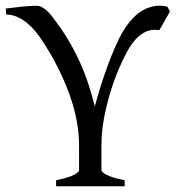

<svg xmlns="http://www.w3.org/2000/svg" viewBox="-20 -650 623 670"><path d="M536.1 -544.9Q522.5 -546.9 508.8 -545.2Q495.1 -543.5 481 -535.4Q466.8 -527.3 451.9 -511Q437 -494.6 421.9 -466.8Q410.2 -445.3 395 -410.4Q379.9 -375.5 366.5 -332.5Q353 -289.6 343.5 -240.7Q334 -191.9 334 -142.1V-56.2Q334 -53.2 338.1 -49.1Q342.3 -44.9 351.8 -40Q361.3 -35.2 376.7 -30.3Q392.1 -25.4 415 -21V0H175.8V-21Q220.2 -30.3 238 -39.8Q255.9 -49.3 255.9 -56.2V-142.1Q255.9 -179.7 249.8 -216.1Q243.7 -252.4 233.4 -287.1Q223.1 -321.8 209.7 -353.8Q196.3 -385.7 182.1 -413.8Q168 -441.9 153.6 -466.1Q139.2 -490.2 127 -508.8Q117.2 -523.9 104 -540Q90.8 -556.2 75 -569.3Q59.1 -582.5 40.8 -590.8Q22.5 -599.1 2 -599.1L0 -620.1Q28.8 -624 57.6 -627Q86.4 -629.9 106.9 -629.9Q117.2 -629.9 126.2 -625Q135.3 -620.1 143.3 -612.8Q151.4 -605.5 158.7 -596.4Q166 -587.4 171.9 -579.1Q199.7 -542.5 221.2 -505.6Q242.7 -468.8 259.5 -431.2Q276.4 -393.6 288.8 -355.5Q301.3 -317.4 311 -278.8Q318.8 -309.6 330.3 -345.9Q341.8 -382.3 354.7 -418Q367.7 -453.6 381.6 -485.4Q395.5 -517.1 408.2 -539.1Q441.9 -594.7 481.4 -615.7Q521 -636.7 564 -627L573.2 -609.9Z"/></svg>

Font: Gentium Plus
Style: Regular
Weight: 400
Designer: J. Victor Gaultney, Annie Olsen, Iska Routamaa
Foundry: SIL International
Version: Version 1.510